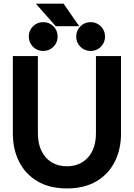

<svg xmlns="http://www.w3.org/2000/svg" viewBox="-20 -1034 743 1066"><path d="M190.4 -722.7H51.3V-293Q51.3 -205.1 86.2 -136.1Q121.1 -67.1 188 -27.5Q254.9 12.2 351.5 12.2Q448.2 12.2 515.4 -27.5Q582.5 -67.1 617.2 -136.1Q651.9 -205.1 651.9 -293V-722.7H512.7V-293Q512.7 -236.8 492.8 -196Q472.9 -155.3 436.6 -133.1Q400.4 -110.8 351.6 -110.8Q302.7 -110.8 266.5 -133.1Q230.2 -155.3 210.3 -196Q190.4 -236.8 190.4 -293ZM289.3 -888.7 179 -1013.7H332.8L419.7 -888.7ZM300 -831.1Q300 -797.6 276.7 -774.3Q253.4 -751 220 -751Q186.5 -751 163.2 -774.3Q139.9 -797.6 139.9 -831.1Q139.9 -864.5 163.2 -887.8Q186.5 -911.1 220 -911.1Q253.4 -911.1 276.7 -887.8Q300 -864.5 300 -831.1ZM563.2 -831.1Q563.2 -797.6 539.9 -774.3Q516.6 -751 483.2 -751Q449.7 -751 426.4 -774.3Q403.1 -797.6 403.1 -831.1Q403.1 -864.5 426.4 -887.8Q449.7 -911.1 483.2 -911.1Q516.6 -911.1 539.9 -887.8Q563.2 -864.5 563.2 -831.1Z"/></svg>

Font: Giphurs
Style: Regular
Weight: 400
Version: Version 2.010